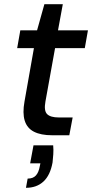

<svg xmlns="http://www.w3.org/2000/svg" viewBox="-20 -646 440 917"><path d="M229 0Q175 0 142 -17Q109 -34 98 -70Q87 -106 97 -161L142 -416H62L77 -501H157L192 -626H280L257 -501H400L385 -416H243L197 -161Q189 -117 205 -101Q221 -85 261 -85H327L311 0ZM104 251 112 207Q138 207 151.5 192Q165 177 170 148L173 134H124L140 48H234Q236 70 234.5 91Q233 112 231 130Q220 191 187.5 221Q155 251 104 251Z"/></svg>

Font: DM Sans 18pt Medium
Style: Italic
Weight: 500
Italic angle: -10°
Designer: Colophon Foundry, Jonny Pinhorn
Foundry: Colophon Foundry
Version: Version 4.004;gftools[0.9.30]